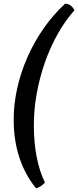

<svg xmlns="http://www.w3.org/2000/svg" viewBox="-20 -820 422 1038"><path d="M175 198Q116 126 85 32.5Q54 -61 54 -174Q54 -257 73 -342.5Q92 -428 128 -510Q164 -592 215.5 -666Q267 -740 332 -800Q351 -800 364.5 -788Q378 -776 382 -764Q332 -708 291.5 -635.5Q251 -563 222.5 -481.5Q194 -400 178.5 -314Q163 -228 163 -143Q163 -51 178 27Q193 105 223 167Q211 180 198 188Q185 196 175 198Z"/></svg>

Font: Texturina 12pt
Style: Bold Italic
Weight: 700
Italic angle: -11°
Designer: Guillermo Torres Carreño
Foundry: Omnibus-Type
Version: Version 1.002